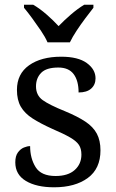

<svg xmlns="http://www.w3.org/2000/svg" viewBox="-20 -786 491 816"><path d="M210 10Q135 10 90 -17Q45 -44 45 -96Q45 -123 56 -138Q67 -153 81.5 -159Q96 -165 108 -165Q108 -113 131.5 -75.5Q155 -38 216 -38Q269 -38 297.5 -63.5Q326 -89 326 -129Q326 -154 315.5 -170Q305 -186 278.5 -201.5Q252 -217 203 -238Q152 -261 118.5 -282.5Q85 -304 68.5 -332.5Q52 -361 52 -404Q52 -472 103.5 -508.5Q155 -545 240 -545Q312 -545 349 -518Q386 -491 386 -453Q386 -426 367.5 -409.5Q349 -393 314 -393Q314 -443 293 -471Q272 -499 228 -499Q177 -499 155 -476.5Q133 -454 133 -419Q133 -381 161.5 -360.5Q190 -340 257 -313Q310 -291 343 -269Q376 -247 391.5 -218Q407 -189 407 -147Q407 -69 353 -29.5Q299 10 210 10ZM182 -606Q172 -629 154 -655.5Q136 -682 117 -708Q98 -734 82 -753V-766H121Q150 -749 178.5 -724Q207 -699 229 -675Q252 -699 281 -724Q310 -749 338 -766H377V-753Q362 -734 342.5 -708Q323 -682 305.5 -655.5Q288 -629 277 -606Z"/></svg>

Font: Noto Serif Ahom
Style: Regular
Weight: 400
Designer: Monotype Design Team
Foundry: Monotype Imaging Inc.
Version: Version 2.007; ttfautohint (v1.8.4.7-5d5b)